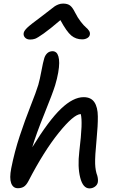

<svg xmlns="http://www.w3.org/2000/svg" viewBox="-20 -1047 669 1077"><path d="M148.9 -825.2Q130.9 -825.2 120.6 -835.9Q110.4 -846.7 112.8 -861.8Q115.2 -874.5 132.6 -891.4Q149.9 -908.2 210.9 -953.1Q230 -967.3 253.7 -986.1Q277.3 -1004.9 285.6 -1010.7Q293.9 -1016.6 306.6 -1021.7Q319.3 -1026.9 334 -1026.9Q358.4 -1026.9 372.6 -1016.4Q386.7 -1005.9 400.9 -977.1Q415.5 -947.8 433.1 -925.3Q450.7 -902.8 461.9 -893.6Q473.1 -884.3 479.7 -874Q486.3 -863.8 483.9 -852.1Q481.9 -840.8 469.7 -833.5Q457.5 -826.2 440.9 -826.2Q405.8 -826.2 379.9 -847.7Q354 -869.1 318.8 -934.1Q260.7 -884.3 225.1 -859.1Q189.5 -834 176.8 -829.6Q164.1 -825.2 148.9 -825.2ZM80.1 8.8Q53.2 8.8 42.7 -19.5Q32.2 -47.9 43 -103Q61.5 -196.3 90.8 -284.7Q120.1 -373 151.6 -452.6Q183.1 -532.2 194.8 -570.8Q203.6 -601.6 212.6 -650.4Q221.7 -699.2 228 -719.2Q232.9 -736.8 244.9 -748.3Q256.8 -759.8 275.9 -759.8Q287.1 -759.3 295.2 -752.4Q303.2 -745.6 307.6 -730.5Q312 -715.3 312 -693.4Q312 -671.4 306.4 -639.2Q300.8 -606.9 289.1 -567.9Q275.9 -524.9 229 -408.9Q182.1 -293 161.1 -221.2Q254.4 -372.6 322.5 -437.3Q390.6 -502 449.2 -502Q490.2 -502 509.3 -473.9Q528.3 -445.8 528.8 -394Q529.3 -342.3 522 -268.1Q512.2 -167.5 513.7 -128.2Q515.1 -88.9 525.9 -61Q531.2 -41 528.8 -24.9Q525.9 -9.8 512.5 0Q499 9.8 481.9 9.8Q445.3 9.8 429.9 -50.8Q414.6 -111.3 424.8 -196.8Q435.5 -286.1 437.3 -335.4Q439 -384.8 433.1 -407.2Q393.1 -405.8 309.3 -301.8Q225.6 -197.8 139.2 -30.8Q127 -7.8 113.3 0.5Q99.6 8.8 80.1 8.8Z"/></svg>

Font: Shantell Sans Normal
Style: Italic
Weight: 400
Italic angle: -11.31°
Designer: Stephen Nixon, Anya Danilova, Shantell Martin
Foundry: Arrow Type
Version: Version 1.006;[559af2be0]